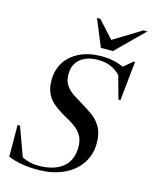

<svg xmlns="http://www.w3.org/2000/svg" viewBox="-136 -1023 885 1121"><g transform="rotate(15 306.0 -462.0)"><path d="M496 -228Q496 -158.5 460 -104.5Q424 -50.5 357.5 -19.8Q291 11 199.5 11Q97 11 23 -20L22 -211.5H36.5L100 -36.5Q122 -25 146.2 -19Q170.5 -13 201 -13Q292.5 -13 345.5 -54.8Q398.5 -96.5 398.5 -179Q398.5 -216.5 384.8 -242.2Q371 -268 349.2 -285.8Q327.5 -303.5 302.2 -317.5Q277 -331.5 254 -345Q223 -363.5 198.5 -385.5Q174 -407.5 159.8 -438.5Q145.5 -469.5 145.5 -516Q145.5 -578.5 176 -625.8Q206.5 -673 262.5 -699.5Q318.5 -726 394.5 -726Q466 -726 526.5 -698.5L581 -744.5H589L564.5 -506.5H552.5L514 -645Q490.5 -670.5 456.8 -685.2Q423 -700 380.5 -700Q310 -700 271 -666.8Q232 -633.5 232 -574Q232 -534.5 249.8 -508.5Q267.5 -482.5 296 -463.8Q324.5 -445 356.5 -426Q388.5 -407.5 420.8 -384.2Q453 -361 474.5 -324Q496 -287 496 -228ZM612.5 -935 447.5 -772H375L308 -935H328.5L421.5 -832.5L589 -935Z"/></g></svg>

Font: Newsreader 72pt Medium
Style: Italic
Weight: 500
Italic angle: -17°
Designer: Hugues Gentile
Foundry: Production Type
Version: Version 1.003; ttfautohint (v1.8.3)